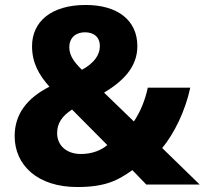

<svg xmlns="http://www.w3.org/2000/svg" viewBox="-20 -743 824 773"><path d="M325 -723C185 -723 109 -655 109 -557C109 -491 136 -442 179 -394C89 -348 39 -284 39 -195C39 -78 131 10 291 10C409 10 457 -19 513 -58L569 0H784L633 -147C681 -205 726 -296 746 -390H575C564 -338 544 -291 519 -254L399 -370C477 -417 533 -474 533 -557C533 -662 453 -723 325 -723ZM322 -613C357 -613 382 -595 382 -557C382 -520 357 -488 310 -462C281 -490 259 -518 259 -552C259 -593 287 -613 322 -613ZM270 -302 412 -159C390 -140 354 -123 306 -123C248 -123 210 -157 210 -207C210 -247 230 -276 270 -302Z"/></svg>

Font: Noto Sans Thai Looped UI Narrow ExtraBold
Style: Regular
Weight: 800
Width: 4
Designer: Cadson Demak Team
Foundry: Cadson Demak Co., Ltd.
Version: Version 1.000